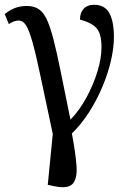

<svg xmlns="http://www.w3.org/2000/svg" viewBox="-29 -564 542 804"><path d="M195 215 171 210 192 -3Q161 -148 141.5 -241Q122 -334 107.5 -386Q93 -438 80 -458Q67 -478 49 -478Q30 -478 8 -463L-9 -505Q31 -539 83 -539Q112 -539 132 -526.5Q152 -514 166.5 -483.5Q181 -453 195 -399Q209 -345 225.5 -262.5Q242 -180 266 -63Q304 -102 333 -155.5Q362 -209 379 -264.5Q396 -320 396 -366Q396 -426 373 -448.5Q350 -471 306 -482Q306 -511 321.5 -527.5Q337 -544 364 -544Q410 -544 429 -509Q448 -474 448 -409Q448 -363 435.5 -309.5Q423 -256 400 -201Q377 -146 344.5 -95Q312 -44 272 -5Q288 79 291.5 132.5Q295 186 274 207Q253 228 195 215Z"/></svg>

Font: Noto Serif SemiCondensed
Style: Regular
Weight: 400
Width: 4
Designer: Monotype Design Team
Foundry: Monotype Imaging Inc.
Version: Version 2.013